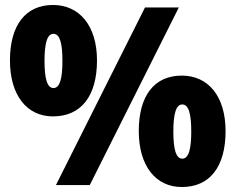

<svg xmlns="http://www.w3.org/2000/svg" viewBox="-20 -744 948 772"><path d="M193 -724C83 -724 20 -643 20 -501C20 -361 88 -276 193 -276C307 -276 370 -359 370 -501C370 -640 300 -724 193 -724ZM699 -714H563L205 0H341ZM195 -608C221 -608 231 -569 231 -499C231 -429 221 -390 195 -390C169 -390 159 -430 159 -499C159 -568 169 -608 195 -608ZM711 -440C600 -440 538 -359 538 -217C538 -77 606 8 711 8C825 8 887 -75 887 -217C887 -356 818 -440 711 -440ZM713 -324C740 -324 749 -282 749 -215C749 -149 740 -106 713 -106C687 -106 677 -146 677 -215C677 -284 687 -324 713 -324Z"/></svg>

Font: Noto Sans Armenian SemiCondensed Black
Style: Regular
Weight: 900
Width: 4
Designer: Monotype Design Team
Foundry: Monotype Imaging Inc.
Version: Version 2.008